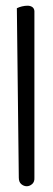

<svg xmlns="http://www.w3.org/2000/svg" viewBox="-20 -644 187 673"><path d="M39.1 -615.2Q46.9 -619.1 57.1 -621.6Q67.4 -624 76.7 -624Q85.9 -624 92.8 -619.6Q99.6 -615.2 100.6 -605.5V-21.5Q101.6 -6.8 92.8 1Q84 8.8 73.7 8.8Q63.5 8.8 54.7 1.5Q45.9 -5.9 45.9 -21.5Z"/></svg>

Font: Shadows Into Light Two
Style: Regular
Weight: 400
Designer: Kimberly Geswein
Foundry: Kimberly Geswein
Version: Version 1.003 2012